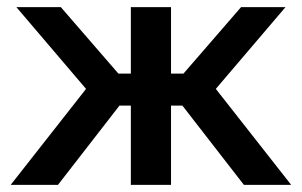

<svg xmlns="http://www.w3.org/2000/svg" viewBox="-20 -520 849 540"><path d="M348 -500V-313H313L151 -500H26L222 -270L10 0H143L316 -223H348V0H461V-223H493L666 0H799L587 -270L783 -500H658L496 -313H461V-500Z"/></svg>

Font: LT Wave Medium
Style: Regular
Weight: 500
Designer: Daniel Lyons
Version: Version 2.5 (Glyphs App)